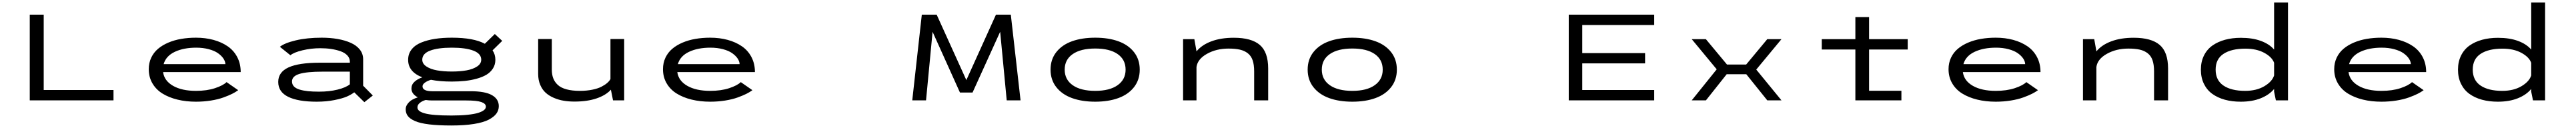

<svg xmlns="http://www.w3.org/2000/svg" viewBox="-20 -820 21040 1046"><path d="M337 -84.5H907V0H223V-700H337Z M1925.5 -83Q1904.5 -67.5 1876 -53.2Q1847.5 -39 1804.8 -23.5Q1762 -8 1703.5 1.5Q1645 11 1580.5 11Q1499 11 1429.5 -6Q1360 -23 1307.5 -55.2Q1255 -87.5 1225 -138.8Q1195 -190 1195 -254.5Q1195 -306 1215.2 -348.8Q1235.5 -391.5 1270.8 -421.2Q1306 -451 1354.8 -471.8Q1403.5 -492.5 1460.2 -502.2Q1517 -512 1580 -512Q1657 -512 1722.8 -494.2Q1788.5 -476.5 1838.8 -442.2Q1889 -408 1917.5 -353.8Q1946 -299.5 1946 -231H1312Q1321.5 -160 1393.2 -118.8Q1465 -77.5 1580.5 -77.5Q1669.5 -77.5 1736 -99.5Q1802.5 -121.5 1830.5 -149ZM1582.5 -430.5Q1480 -430.5 1407.8 -396.5Q1335.5 -362.5 1316.5 -296H1821Q1820 -319 1804.5 -342Q1789 -365 1760.5 -385.2Q1732 -405.5 1685.2 -418Q1638.5 -430.5 1582.5 -430.5Z M2607 -512Q2677 -512 2737.2 -501.5Q2797.5 -491 2844.8 -470Q2892 -449 2919 -414.8Q2946 -380.5 2946 -336V-119.5L3025 -39.5L2956 15L2873.5 -65.5Q2849 -47 2814.2 -31.5Q2779.5 -16 2712.8 -2.5Q2646 11 2566.5 11Q2414.5 11 2333.5 -29Q2252.5 -69 2252.5 -150.5Q2252.5 -230.5 2336.2 -269Q2420 -307.5 2591 -307.5H2837.5V-316Q2837.5 -345.5 2816.5 -367.5Q2795.5 -389.5 2760 -401.8Q2724.5 -414 2683.5 -420Q2642.5 -426 2596 -426Q2521.5 -426 2450.8 -409Q2380 -392 2352 -368.5L2266 -437.5Q2303 -468 2395.2 -490Q2487.5 -512 2607 -512ZM2585.5 -71Q2670 -71 2737.5 -87.8Q2805 -104.5 2837.5 -131V-234.5H2615Q2486 -234.5 2425.5 -216Q2365 -197.5 2365 -154.5Q2365 -130.5 2380.5 -114Q2396 -97.5 2426.2 -88.2Q2456.5 -79 2495 -75Q2533.5 -71 2585.5 -71Z M3670.5 -153.5Q3571 -153.5 3500 -168Q3470 -159 3450.5 -144.8Q3431 -130.5 3431 -114.5Q3431 -74.5 3512 -74.5H3824Q3941 -74.5 3997.5 -42.8Q4054 -11 4054 47.5Q4054 81 4034.5 108Q4015 135 3972 157.8Q3929 180.5 3851.2 193Q3773.5 205.5 3666.5 205.5Q3559.5 205.5 3485.5 196.5Q3411.5 187.5 3370.2 169.5Q3329 151.5 3311.2 128.2Q3293.5 105 3293.5 73Q3293.5 48.5 3310.2 27.2Q3327 6 3347.8 -5.5Q3368.5 -17 3392.5 -24.5Q3340.5 -52.5 3340.5 -96.5Q3340.5 -129.5 3365.8 -152.2Q3391 -175 3429.5 -188Q3313.5 -232.5 3313.5 -331Q3313.5 -380 3341.8 -416Q3370 -452 3420.5 -472.5Q3471 -493 3533 -502.5Q3595 -512 3670.5 -512Q3848 -512 3940 -462.5L4021.5 -542L4082 -486L4003 -408.5Q4026 -375.5 4026 -331Q4026 -291.5 4006 -260.2Q3986 -229 3952.8 -209.2Q3919.5 -189.5 3873 -176.8Q3826.5 -164 3776.8 -158.8Q3727 -153.5 3670.5 -153.5ZM3670.5 -235.5Q3738.5 -235.5 3790.8 -245Q3843 -254.5 3876.8 -276.8Q3910.5 -299 3910.5 -332Q3910.5 -382 3846.5 -406.2Q3782.5 -430.5 3670.5 -430.5Q3557 -430.5 3493 -406.2Q3429 -382 3429 -332Q3429 -299 3462.8 -276.8Q3496.5 -254.5 3549.2 -245Q3602 -235.5 3670.5 -235.5ZM3389.5 57.5Q3389.5 73.5 3403.2 85.2Q3417 97 3448.2 106Q3479.5 115 3534.2 119.5Q3589 124 3667 124Q3743 124 3799.5 118Q3856 112 3887.5 101.8Q3919 91.5 3933.8 79Q3948.5 66.5 3948.5 51.5Q3948.5 27 3911.8 14Q3875 1 3789.5 1H3509Q3483.5 1 3457 -3Q3428.5 5 3409 20.8Q3389.5 36.5 3389.5 57.5Z M4672 10Q4625.5 10 4584.5 3.2Q4543.5 -3.5 4504.5 -20Q4465.5 -36.5 4437.5 -61.5Q4409.5 -86.5 4392.5 -126.2Q4375.5 -166 4375.5 -216V-501H4487V-251Q4487 -211 4498.8 -180.2Q4510.5 -149.5 4536.2 -125.8Q4562 -102 4607.5 -89.8Q4653 -77.5 4716.5 -77.5Q4771.5 -77.5 4817.8 -87Q4864 -96.5 4893.2 -111.8Q4922.5 -127 4940.2 -142.8Q4958 -158.5 4966 -174V-501H5078V0H4987L4969.5 -87Q4929 -42 4853 -16Q4777 10 4672 10Z M6125.5 -83Q6104.5 -67.5 6076 -53.2Q6047.5 -39 6004.8 -23.5Q5962 -8 5903.5 1.5Q5845 11 5780.5 11Q5699 11 5629.5 -6Q5560 -23 5507.5 -55.2Q5455 -87.5 5425 -138.8Q5395 -190 5395 -254.5Q5395 -306 5415.2 -348.8Q5435.5 -391.5 5470.8 -421.2Q5506 -451 5554.8 -471.8Q5603.5 -492.5 5660.2 -502.2Q5717 -512 5780 -512Q5857 -512 5922.8 -494.2Q5988.5 -476.5 6038.8 -442.2Q6089 -408 6117.5 -353.8Q6146 -299.5 6146 -231H5512Q5521.5 -160 5593.2 -118.8Q5665 -77.5 5780.5 -77.5Q5869.5 -77.5 5936 -99.5Q6002.5 -121.5 6030.5 -149ZM5782.5 -430.5Q5680 -430.5 5607.8 -396.5Q5535.5 -362.5 5516.5 -296H6021Q6020 -319 6004.5 -342Q5989 -365 5960.5 -385.2Q5932 -405.5 5885.2 -418Q5838.5 -430.5 5782.5 -430.5Z M7431 0 7509 -700H7630.5L7872.5 -166V-163.5L7873 -166L8114.5 -700H8236L8315.5 0H8202.5L8149 -560.5L7923.5 -64H7820.5L7597 -560L7543.5 0Z M8925.5 11Q8817.5 11 8736 -18.5Q8654.5 -48 8607.5 -107.8Q8560.5 -167.5 8560.5 -251Q8560.5 -335 8607.8 -394.5Q8655 -454 8736.2 -483Q8817.5 -512 8925.5 -512Q9033 -512 9114.2 -482.8Q9195.5 -453.5 9242.2 -394Q9289 -334.5 9289 -251Q9289 -167.5 9242.2 -107.8Q9195.5 -48 9114.2 -18.5Q9033 11 8925.5 11ZM8925.5 -77.5Q9043 -77.5 9108.2 -123.8Q9173.5 -170 9173.5 -251Q9173.5 -333 9108.5 -378.2Q9043.5 -423.5 8925.5 -423.5Q8807.5 -423.5 8741.8 -378.2Q8676 -333 8676 -251Q8676 -169.5 8741.8 -123.5Q8807.5 -77.5 8925.5 -77.5Z M9643 0V-500H9735L9752.5 -402V-400Q9795.5 -453 9873.8 -482.2Q9952 -511.5 10057.5 -511.5Q10201 -511.5 10269.5 -453Q10338 -394.5 10338 -260V0H10223.5V-237Q10223.5 -291.5 10211 -327.8Q10198.5 -364 10171.2 -385Q10144 -406 10106.5 -414.5Q10069 -423 10013.5 -423Q9915 -423 9838.2 -380.2Q9761.5 -337.5 9752.5 -272.5V0Z M11025.5 11Q10917.5 11 10836 -18.5Q10754.5 -48 10707.5 -107.8Q10660.5 -167.5 10660.5 -251Q10660.5 -335 10707.8 -394.5Q10755 -454 10836.2 -483Q10917.5 -512 11025.5 -512Q11133 -512 11214.2 -482.8Q11295.5 -453.5 11342.2 -394Q11389 -334.5 11389 -251Q11389 -167.5 11342.2 -107.8Q11295.5 -48 11214.2 -18.5Q11133 11 11025.5 11ZM11025.5 -77.5Q11143 -77.5 11208.2 -123.8Q11273.5 -170 11273.5 -251Q11273.5 -333 11208.5 -378.2Q11143.5 -423.5 11025.5 -423.5Q10907.5 -423.5 10841.8 -378.2Q10776 -333 10776 -251Q10776 -169.5 10841.8 -123.5Q10907.5 -77.5 11025.5 -77.5Z M13491 -615.5H12903.5V-386H13416.5V-302H12903.5V-84.5H13491V0H12793V-700H13491Z M14530.5 -500 14324.5 -251.5 14530.5 0H14414.5L14243 -213.5H14083L13913.5 0H13797.5L14001.5 -253.5L13797.5 -500H13913L14085.5 -292.5H14242L14414.5 -500Z M14859.5 -415.5V-500H15134V-680H15246V-500H15561.5V-415.5H15246V-78.5H15510V0H15134V-415.5Z M16625.5 -83Q16604.5 -67.5 16576 -53.2Q16547.5 -39 16504.8 -23.5Q16462 -8 16403.5 1.5Q16345 11 16280.5 11Q16199 11 16129.5 -6Q16060 -23 16007.5 -55.2Q15955 -87.5 15925 -138.8Q15895 -190 15895 -254.5Q15895 -306 15915.2 -348.8Q15935.5 -391.5 15970.8 -421.2Q16006 -451 16054.8 -471.8Q16103.5 -492.5 16160.2 -502.2Q16217 -512 16280 -512Q16357 -512 16422.8 -494.2Q16488.5 -476.5 16538.8 -442.2Q16589 -408 16617.5 -353.8Q16646 -299.5 16646 -231H16012Q16021.5 -160 16093.2 -118.8Q16165 -77.5 16280.5 -77.5Q16369.5 -77.5 16436 -99.5Q16502.5 -121.5 16530.5 -149ZM16282.5 -430.5Q16180 -430.5 16107.8 -396.5Q16035.5 -362.5 16016.5 -296H16521Q16520 -319 16504.5 -342Q16489 -365 16460.5 -385.2Q16432 -405.5 16385.2 -418Q16338.5 -430.5 16282.5 -430.5Z M16993 0V-500H17085L17102.5 -402V-400Q17145.5 -453 17223.8 -482.2Q17302 -511.5 17407.5 -511.5Q17551 -511.5 17619.5 -453Q17688 -394.5 17688 -260V0H17573.5V-237Q17573.5 -291.5 17561 -327.8Q17548.5 -364 17521.2 -385Q17494 -406 17456.5 -414.5Q17419 -423 17363.5 -423Q17265 -423 17188.2 -380.2Q17111.5 -337.5 17102.5 -272.5V0Z M18282.5 -511Q18377.5 -511 18446.5 -485.5Q18515.5 -460 18554 -415V-800H18667.5V0H18568.5L18554 -71V-93Q18514.5 -45 18445 -17Q18375.5 11 18281.5 11Q18210.5 11 18151.5 -5.2Q18092.5 -21.5 18048.8 -53.2Q18005 -85 17980.5 -135.5Q17956 -186 17956 -251Q17956 -315.5 17981 -366Q18006 -416.5 18050.2 -447.8Q18094.5 -479 18153.2 -495Q18212 -511 18282.5 -511ZM18317.5 -77.5Q18409.5 -77.5 18473.8 -115.2Q18538 -153 18554 -203.5V-307Q18536.5 -354.5 18473.2 -388.5Q18410 -422.5 18319.5 -422.5Q18206 -422.5 18141.2 -380.2Q18076.5 -338 18076.5 -251Q18076.5 -164 18140.5 -120.8Q18204.5 -77.5 18317.5 -77.5Z M19775.5 -83Q19754.5 -67.5 19726 -53.2Q19697.5 -39 19654.8 -23.5Q19612 -8 19553.5 1.5Q19495 11 19430.5 11Q19349 11 19279.5 -6Q19210 -23 19157.5 -55.2Q19105 -87.5 19075 -138.8Q19045 -190 19045 -254.5Q19045 -306 19065.2 -348.8Q19085.5 -391.5 19120.8 -421.2Q19156 -451 19204.8 -471.8Q19253.5 -492.5 19310.2 -502.2Q19367 -512 19430 -512Q19507 -512 19572.8 -494.2Q19638.5 -476.5 19688.8 -442.2Q19739 -408 19767.5 -353.8Q19796 -299.5 19796 -231H19162Q19171.5 -160 19243.2 -118.8Q19315 -77.5 19430.5 -77.5Q19519.5 -77.5 19586 -99.5Q19652.5 -121.5 19680.5 -149ZM19432.5 -430.5Q19330 -430.5 19257.8 -396.5Q19185.5 -362.5 19166.5 -296H19671Q19670 -319 19654.5 -342Q19639 -365 19610.5 -385.2Q19582 -405.5 19535.2 -418Q19488.5 -430.5 19432.5 -430.5Z M20382.5 -511Q20477.5 -511 20546.5 -485.5Q20615.5 -460 20654 -415V-800H20767.5V0H20668.5L20654 -71V-93Q20614.5 -45 20545 -17Q20475.5 11 20381.5 11Q20310.5 11 20251.5 -5.2Q20192.5 -21.5 20148.8 -53.2Q20105 -85 20080.5 -135.5Q20056 -186 20056 -251Q20056 -315.5 20081 -366Q20106 -416.5 20150.2 -447.8Q20194.5 -479 20253.2 -495Q20312 -511 20382.5 -511ZM20417.5 -77.5Q20509.5 -77.5 20573.8 -115.2Q20638 -153 20654 -203.5V-307Q20636.5 -354.5 20573.2 -388.5Q20510 -422.5 20419.5 -422.5Q20306 -422.5 20241.2 -380.2Q20176.5 -338 20176.5 -251Q20176.5 -164 20240.5 -120.8Q20304.5 -77.5 20417.5 -77.5Z"/></svg>

Font: League Mono Extended
Style: Regular
Weight: 400
Width: 9
Designer: Tyler Finck
Foundry: The League of Moveable Type / Tyler Finck
Version: Version 2.210